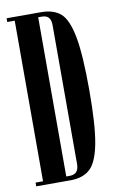

<svg xmlns="http://www.w3.org/2000/svg" viewBox="-83 -765 483 810"><g transform="rotate(-10 158.0 -360.0)"><path d="M296 -360Q296 -212 281.5 -134.5Q267 -57 236.5 -28.5Q206 0 152 0H5V-16H37V-704H5V-720H152Q207 -720 237 -693Q267 -666 281.5 -589Q296 -512 296 -360ZM191 -657Q191 -680 181.5 -690.5Q172 -701 152 -701H137V-19H152Q191 -19 191 -63Z"/></g></svg>

Font: FFF_Magyar-Nemzet Bold
Style: Regular
Weight: 700
Width: 2
Designer: bBox Type GmbH
Foundry: bBox Type GmbH
Version: Version 0.004